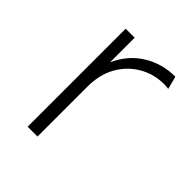

<svg xmlns="http://www.w3.org/2000/svg" viewBox="-127 -481 556 556"><g transform="rotate(45 151.0 -202.5)"><path d="M73.6 0V-401.4H110.4V-300.7Q133.3 -351.4 176.7 -378.1Q220.1 -404.9 273.6 -404.9L284 -365.3Q279.2 -366 275 -366.3Q270.8 -366.7 266 -366.7Q224.3 -366.7 189.6 -346.5Q154.9 -326.4 134.4 -290.3Q113.9 -254.2 113.9 -204.2V0Z"/></g></svg>

Font: Afacad Flux ExtraLight
Style: Regular
Weight: 250
Designer: Kristian Moeller
Foundry: Dicotype
Version: Version 1.100